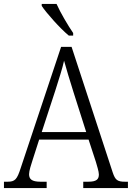

<svg xmlns="http://www.w3.org/2000/svg" viewBox="-21 -951 667 971"><path d="M327 -771H349V-784C323 -822 285 -886 265 -931H190V-921C213 -886 283 -807 327 -771ZM-1 0H215V-32H184C140 -32 126 -45 126 -70C126 -87 137 -121 143 -139L177 -245H427L464 -132C469 -114 479 -84 479 -69C479 -44 467 -32 425 -32H400V0H626V-32H612C573 -32 562 -40 549 -79L341 -714H288L84 -102C65 -43 55 -32 17 -32H-1ZM190 -283 259 -494C276 -548 295 -606 303 -644C314 -603 332 -545 351 -484L415 -283Z"/></svg>

Font: Noto Serif Georgian SemiCondensed Light
Style: Regular
Weight: 300
Width: 4
Designer: Monotype Design Team, Akaki Razmadze
Foundry: Google LLC
Version: Version 2.003